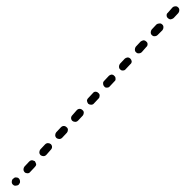

<svg xmlns="http://www.w3.org/2000/svg" viewBox="-20 -573 585 605"><path d="M17 0Q17 6 21 9Q25 13 30 12Q35 12 39 9L40 7Q44 3 43 -2Q43 -7 39 -11Q36 -14 30 -14Q25 -14 22 -10L20 -9Q17 -5 17 0ZM54 -39Q54 -34 58 -30Q61 -27 67 -27Q72 -27 75 -31L90 -47Q92 -49 93 -51Q94 -53 94 -56Q93 -58 92 -61Q91 -63 90 -65Q88 -66 85 -67Q83 -68 81 -68Q78 -68 76 -67Q74 -66 72 -64L57 -48Q54 -44 54 -39ZM104 -93Q104 -88 108 -84Q112 -81 117 -81Q122 -81 126 -85L140 -101Q144 -105 144 -110Q144 -115 140 -119Q136 -122 131 -122Q126 -122 122 -118L107 -102Q104 -98 104 -93ZM154 -147Q154 -142 158 -138Q162 -135 167 -135Q172 -135 176 -139L191 -155Q194 -159 194 -164Q194 -169 190 -172Q186 -176 181 -176Q176 -176 172 -172L157 -156Q154 -152 154 -147ZM204 -201Q204 -196 208 -192Q212 -189 217 -189Q222 -189 226 -193L241 -209Q244 -213 244 -218Q244 -223 240 -226Q236 -230 231 -230Q226 -230 222 -226L208 -210Q204 -206 204 -201ZM254 -255Q255 -250 258 -246Q262 -243 267 -243Q273 -243 276 -247L291 -263Q294 -266 294 -272Q294 -277 290 -280Q286 -284 281 -284Q276 -284 273 -280L258 -264Q254 -260 254 -255ZM305 -309Q305 -304 309 -300Q312 -296 318 -297Q323 -297 326 -301L341 -317Q345 -320 344 -326Q344 -331 340 -334Q337 -338 331 -338Q326 -337 323 -334L308 -318Q304 -314 305 -309ZM355 -363Q355 -357 359 -354Q363 -350 368 -351Q373 -351 376 -355L391 -371Q395 -374 395 -380Q394 -385 391 -388Q387 -392 382 -392Q376 -391 373 -388L358 -372Q355 -368 355 -363ZM405 -417Q405 -411 409 -408Q413 -404 418 -405Q423 -405 427 -409L441 -425Q445 -428 445 -434Q445 -439 441 -442Q437 -446 432 -446Q427 -445 423 -442L408 -426Q405 -422 405 -417ZM455 -471Q455 -465 459 -462Q463 -458 468 -459Q473 -459 477 -463L492 -478Q495 -482 495 -487Q495 -493 491 -496Q487 -500 482 -499Q477 -499 473 -496L458 -480Q455 -476 455 -471ZM505 -525Q505 -519 509 -516Q513 -512 518 -512Q523 -513 527 -516L542 -532Q545 -536 545 -541Q545 -547 541 -550Q537 -554 532 -553Q527 -553 523 -549L509 -533Q505 -530 505 -525Z"/></svg>

Font: FRB American Cursive Guidelines Dashed
Style: Italic
Weight: 400
Italic angle: -25°
Version: Version 2.0;Modular Font Editor K font №1